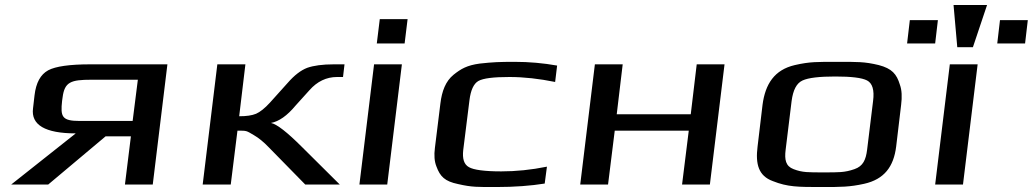

<svg xmlns="http://www.w3.org/2000/svg" viewBox="-20 -743 4158 773"><path d="M174 0 405 -194H507L483 0H595L654 -484H344C261 -484 204 -476 174 -460C143 -443 125 -410 119 -359L113 -307C104 -240 162 -206 285 -206L25 0ZM348 -422H535L514 -256H301C229 -256 223 -273 230 -337L232 -351C240 -413 265 -422 348 -422Z M796 0H909L936 -217C975 -217 971 -217 1002 -199C1021 -188 1041 -172 1062 -150L1209 0H1348L1197 -150C1136 -211 1095 -243 1071 -248C1103 -254 1136 -277 1170 -318L1226 -380C1257 -415 1294 -433 1337 -433H1361L1367 -484H1324C1278 -484 1243 -479 1217 -470C1191 -460 1165 -440 1138 -409L1067 -330C1046 -307 1027 -292 1011 -285C994 -278 972 -275 943 -275L968 -484H855Z M1539 0 1598 -484H1486L1427 0ZM1609 -568 1621 -666H1509L1497 -568Z M2173 -4 2182 -72C2118 -59 2057 -53 1998 -53C1931 -53 1887 -59 1868 -70C1848 -81 1841 -104 1845 -139L1870 -339C1875 -380 1887 -406 1906 -417C1926 -428 1967 -433 2031 -433C2090 -433 2151 -426 2215 -413L2223 -479C2167 -489 2110 -494 2053 -494C1989 -494 1966 -493 1911 -487C1860 -480 1836 -466 1806 -442C1774 -416 1759 -376 1753 -326L1731 -148C1727 -118 1729 -93 1737 -73C1752 -32 1771 -13 1824 -2C1880 11 1904 10 1978 10C2052 10 2117 5 2173 -4Z M2838 0 2897 -484H2785L2761 -283H2463L2487 -484H2375L2316 0H2428L2455 -217H2753L2726 0Z M3608 -321C3612 -353 3611 -380 3603 -402C3590 -445 3571 -467 3518 -481C3460 -495 3430 -494 3351 -494C3272 -494 3241 -495 3180 -481C3098 -462 3061 -405 3050 -321L3030 -153C3021 -82 3034 -35 3091 -14C3151 10 3193 10 3289 10C3365 10 3400 10 3459 -3C3540 -21 3578 -72 3588 -153ZM3471 -140C3466 -100 3455 -74 3420 -62C3380 -48 3355 -49 3296 -49C3236 -49 3211 -48 3175 -62C3143 -74 3138 -100 3143 -140L3167 -336C3173 -381 3187 -408 3211 -419C3235 -430 3279 -435 3343 -435C3407 -435 3450 -430 3471 -419C3492 -408 3501 -381 3495 -336Z M3745 -568 3756 -662H3643L3632 -568ZM4107 -568 4118 -662H4006L3995 -568ZM3897 -553 3954 -723H3819L3834 -553ZM3857 0 3916 -484H3804L3745 0Z"/></svg>

Font: Gamestation Extended
Style: Italic
Weight: 400
Width: 7
Designer: Jonas Hecksher
Foundry: Jonas Hecksher, Playtypeª, e-types AS
Version: Version 1.003